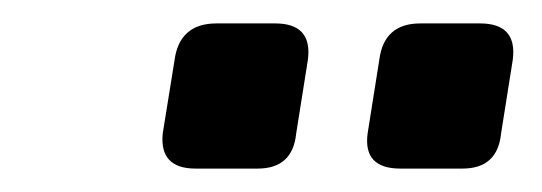

<svg xmlns="http://www.w3.org/2000/svg" viewBox="-20 -728 463 164"><path d="M339 -708H390Q422 -708 418 -677L408 -614Q405 -584 375 -584H322Q290 -584 294 -614L304 -677Q308 -708 339 -708ZM165 -708H215Q247 -708 243 -677L233 -614Q230 -584 200 -584H147Q116 -584 119 -614L129 -676Q133 -708 165 -708Z"/></svg>

Font: Ezarion
Style: Bold Italic
Weight: 700
Italic angle: -8°
Designer: Natanael Gama
Version: Version 1.001;PS 001.001;hotconv 1.0.70;makeotf.lib2.5.58329